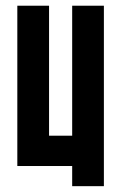

<svg xmlns="http://www.w3.org/2000/svg" viewBox="-20 -575 420 665"><path d="M40 0V-555.2H149.9V-105H230V-555.2H339.8V69.8H230V0Z"/></svg>

Font: Horta
Style: Regular
Weight: 600
Width: 3
Version: Version 0.11